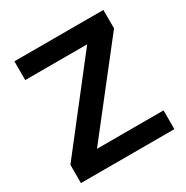

<svg xmlns="http://www.w3.org/2000/svg" viewBox="-166 -869 979 1009"><g transform="rotate(-30 323.0 -364.5)"><path d="M39.1 0V-110.8L432.1 -615.2H56.2V-729H596.2V-617.2L202.1 -113.8H606V0Z"/></g></svg>

Font: Lumene Sans
Style: Bold
Weight: 600
Designer: Deni Anggara
Version: Version 1.003;Glyphs 3.1.2 (3151)